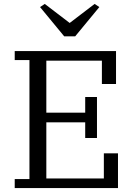

<svg xmlns="http://www.w3.org/2000/svg" viewBox="-20 -958 681 978"><path d="M55 -46H130V-652H55V-698H571V-530H499V-649H216V-384H414V-464H474V-255H414V-335H216V-49H509V-177H581V0H55ZM184 -922 208 -938 335 -841 462 -938 486 -922 363 -773H307Z"/></svg>

Font: IBM Plex Serif
Style: Regular
Weight: 400
Designer: Mike Abbink, Paul van der Laan, Pieter van Rosmalen
Foundry: Bold Monday
Version: Version 2.6